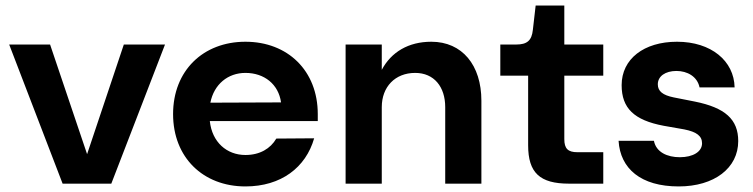

<svg xmlns="http://www.w3.org/2000/svg" viewBox="-20 -660 2706 690"><path d="M425 -500 293 -106 160 -500H13L205 0H380L573 -500Z M602 -250C602 -94 710 10 862 10C990 10 1079 -58 1109 -163L973 -162C952 -126 914 -103 862 -103C795 -103 742 -149 734 -225H1122V-250C1122 -406 1014 -510 862 -510C710 -510 602 -406 602 -250ZM736 -291C749 -357 799 -398 862 -398C930 -398 981 -357 990 -292Z M1222 0H1352V-275C1352 -348 1400 -398 1472 -398C1540 -398 1580 -348 1580 -275V0H1710V-298C1710 -426 1641 -510 1530 -510C1448 -510 1386 -473 1352 -409V-500H1222Z M2025 0H2148V-113H2055C2021 -113 2008 -126 2008 -160V-388H2148V-500H2008V-640H1905L1895 -553C1891 -514 1874 -500 1835 -500H1778V-388H1878V-138C1878 -39 1920 0 2025 0Z M2413 -510C2294 -510 2214 -448 2214 -354C2214 -271 2259 -228 2365 -208L2439 -195C2484 -186 2503 -171 2503 -145C2503 -115 2471 -95 2423 -95C2378 -95 2338 -113 2330 -154H2203C2209 -54 2283 10 2419 10C2547 10 2633 -56 2633 -153C2633 -231 2586 -273 2477 -295L2401 -310C2362 -318 2344 -332 2344 -357C2344 -386 2371 -405 2411 -405C2450 -405 2486 -385 2494 -346H2620C2618 -441 2536 -510 2413 -510Z"/></svg>

Font: Goli SemiBold
Style: Regular
Weight: 600
Designer: jaikishan Patel
Foundry: MagicType
Version: Version 1.000;Glyphs 3.2 (3242)